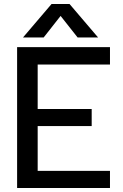

<svg xmlns="http://www.w3.org/2000/svg" viewBox="-20 -933 611 953"><path d="M94.2 -747.1 235.8 -913.1H325.2L466.8 -747.1H365.2L280.8 -854L196.8 -747.1ZM64.9 0V-699.2H525.9V-612.8H167V-392.1H435.1V-307.1H167V-85H525.9V0Z"/></svg>

Font: Prompt
Style: Regular
Weight: 400
Designer: Katatrad Team
Foundry: CadsonDemak
Version: Version 1.000;PS 001.000;hotconv 1.0.88;makeotf.lib2.5.64775